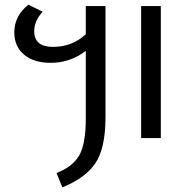

<svg xmlns="http://www.w3.org/2000/svg" viewBox="-20 -589 818 819"><path d="M346 -443V-563H430V-89Q430 43 387 107Q344 171 246 210L221 149Q289 123 317.5 74.5Q346 26 346 -84V-372Q279 -321 197 -321Q124 -321 82.5 -356Q41 -391 41 -451Q41 -521 101 -569L162 -539Q126 -500 126 -456Q126 -389 206 -389Q288 -389 346 -443ZM582 -563H666V0H582Z"/></svg>

Font: FiraGO Book
Style: Regular
Weight: 350
Designer: bBox Type
Foundry: bBox Type GmbH
Version: Version 1.001;PS 001.001;hotconv 1.0.88;makeotf.lib2.5.64775